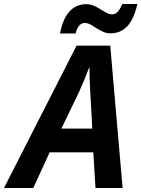

<svg xmlns="http://www.w3.org/2000/svg" viewBox="-77 -943 709 963"><path d="M307 -714H476L538 0H402L391 -179H172L90 0H-57ZM386 -298 376 -476 375 -498Q371 -567 372 -604H370Q351 -552 320 -483L231 -298ZM355 -922Q376 -922 393.5 -914.5Q411 -907 434 -892Q452 -881 463 -876Q474 -871 485 -871Q501 -871 513 -883.5Q525 -896 536 -923H612Q595 -847 561.5 -811.5Q528 -776 478 -776Q457 -776 440.5 -783.5Q424 -791 401 -805Q384 -817 372 -822.5Q360 -828 347 -828Q332 -828 320 -814Q308 -800 302 -775H224Q238 -849 271.5 -885.5Q305 -922 355 -922Z"/></svg>

Font: Noto Sans Display
Style: Bold Italic
Weight: 700
Italic angle: -12°
Designer: Monotype Design team
Foundry: Monotype Imaging Inc.
Version: Version 1.000